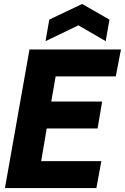

<svg xmlns="http://www.w3.org/2000/svg" viewBox="-20 -950 631 970"><path d="M5 0 129 -700H591L565 -564H261L239 -437H496L473 -301H216L188 -136H492L467 0ZM210 -742 229 -851 395 -930 533 -851 514 -742 376 -822Z"/></svg>

Font: Rethink Sans ExtraBold
Style: Italic
Weight: 800
Italic angle: -10°
Designer: The Rethink Sans project authors (Hans Thiessen). DM Sans designed by Colophon Foundry.
Foundry: Rethink Communications LLC
Version: Version 1.001